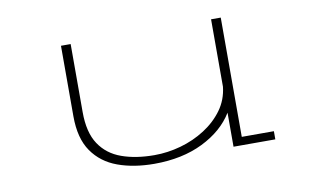

<svg xmlns="http://www.w3.org/2000/svg" viewBox="-59 -615 1219 742"><g transform="rotate(-10 550.0 -244.0)"><path d="M493 12Q412.5 12 350 -10.8Q287.5 -33.5 251.8 -85Q216 -136.5 216 -223V-500H254V-233Q254 -153 284.8 -106.8Q315.5 -60.5 370.8 -40.8Q426 -21 499 -21Q551 -21 602.8 -35.5Q654.5 -50 698.2 -78Q742 -106 770.8 -145.5Q799.5 -185 805 -235.5V-500H843V-32H969V0H805V-133.5Q765 -68 683.8 -28Q602.5 12 493 12Z"/></g></svg>

Font: Trispace Expanded Thin
Style: Regular
Weight: 100
Width: 7
Designer: Tyler Finck
Foundry: Etcetera Type Company
Version: Version 1.210; ttfautohint (v1.8.3)